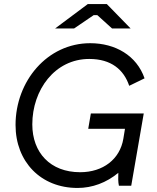

<svg xmlns="http://www.w3.org/2000/svg" viewBox="-20 -920 776 951"><path d="M364 11C437 11 507 -15 566 -64C565 -42 565 -17 569 0H630L692 -358H430L417 -282H599L591 -233C574 -131 490 -67 377 -67C229 -67 140 -164 140 -304C140 -474 251 -628 422 -628C531 -628 593 -575 620 -495L696 -532C657 -645 551 -706 427 -706C214 -706 57 -518 57 -301C57 -119 182 11 364 11ZM253 -779H347L444 -845H462L535 -779H627L509 -900H415Z"/></svg>

Font: Fixel Display 20240404
Style: Italic
Weight: 400
Italic angle: -10°
Designer: AlfaBravo + MacPaw
Foundry: Kyrylo Tkachov, Marchela Mozhyna, Serhii Makarenko, Maria Weinstein, Zakhar Kryvoshyya
Version: Version 1.211;Glyphs 3.2 (3225)